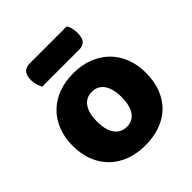

<svg xmlns="http://www.w3.org/2000/svg" viewBox="-193 -824 972 972"><g transform="rotate(-45 293.0 -338.0)"><path d="M133 -564Q128 -575 122.5 -591.5Q117 -608 117 -626Q117 -663 132 -677.5Q147 -692 172 -692H437Q445 -681 449 -664.5Q453 -648 453 -630Q453 -593 438.5 -578.5Q424 -564 399 -564ZM555 -243Q555 -181 536 -132.5Q517 -84 482.5 -51Q448 -18 400 -1Q352 16 293 16Q234 16 186 -2Q138 -20 103.5 -53.5Q69 -87 50 -135Q31 -183 31 -243Q31 -302 50 -350Q69 -398 103.5 -431.5Q138 -465 186 -483Q234 -501 293 -501Q352 -501 400 -482.5Q448 -464 482.5 -430.5Q517 -397 536 -349Q555 -301 555 -243ZM205 -243Q205 -182 228.5 -149.5Q252 -117 294 -117Q336 -117 358.5 -150Q381 -183 381 -243Q381 -303 358 -335.5Q335 -368 293 -368Q251 -368 228 -335.5Q205 -303 205 -243Z"/></g></svg>

Font: Baloo Bhaijaan
Style: Regular
Weight: 400
Designer: Devika Bhansali and Ek Type
Foundry: Ek Type
Version: Version 1.443;PS 1.000;hotconv 16.6.51;makeotf.lib2.5.65220;